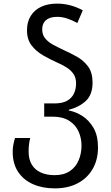

<svg xmlns="http://www.w3.org/2000/svg" viewBox="-20 -790 611 1060"><path d="M282 250Q215 250 162.5 227Q110 204 80 159Q50 114 50 47Q50 25 54.5 4.5Q59 -16 63 -28H147Q143 -15 140.5 4.5Q138 24 138 47Q138 89 155 118Q172 147 204.5 162Q237 177 282 177Q332 177 365 155Q398 133 414 95.5Q430 58 430 14Q430 -28 413.5 -64.5Q397 -101 361.5 -123.5Q326 -146 269 -146H224V-219H280Q323 -219 349 -233Q375 -247 387.5 -272Q400 -297 400 -330Q400 -361 385.5 -382Q371 -403 347 -418Q323 -433 295 -445Q257 -462 218.5 -484Q180 -506 154.5 -539Q129 -572 129 -623Q129 -669 149.5 -702Q170 -735 207 -752.5Q244 -770 295 -770Q333 -770 368.5 -760.5Q404 -751 437 -733L407 -663Q376 -680 349 -688.5Q322 -697 296 -697Q255 -697 234 -679Q213 -661 213 -628Q213 -598 229.5 -578Q246 -558 272.5 -543.5Q299 -529 329 -515Q367 -498 404.5 -477Q442 -456 466.5 -422.5Q491 -389 491 -334Q491 -267 453.5 -232.5Q416 -198 360 -184V-180Q398 -173 435 -149.5Q472 -126 496.5 -83.5Q521 -41 521 24Q521 92 491.5 143Q462 194 408.5 222Q355 250 282 250Z"/></svg>

Font: Noto Sans Georgian
Style: Regular
Weight: 400
Designer: Monotype Design Team, Akaki Razmadze
Foundry: Google LLC
Version: Version 2.002